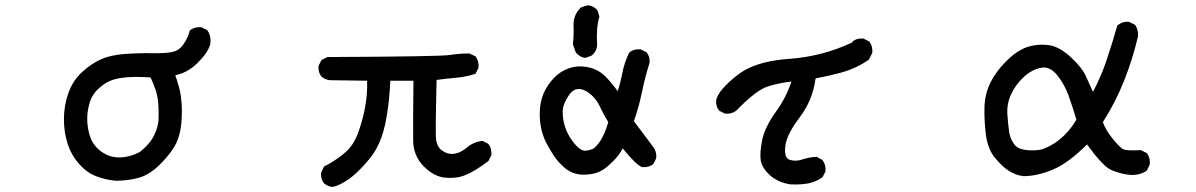

<svg xmlns="http://www.w3.org/2000/svg" viewBox="-20 -659 4540 729"><path d="M418.5 27.3Q380.4 23.4 345.7 10.3Q310.1 -2.9 280.3 -36.6Q250.5 -70.3 236.8 -113.3Q222.7 -156.2 222.7 -207Q222.7 -257.8 239.7 -305.7Q256.8 -354 292.5 -386.2Q327.6 -418 363.8 -434.1Q399.9 -450.2 454.1 -454.1Q507.8 -458 559.1 -457Q584.5 -456.5 603.5 -457.8Q622.6 -459 635.3 -461.9Q659.7 -467.3 675.8 -489.7Q692.9 -513.2 700.2 -541.5L700.7 -543.5L702.6 -544.9Q719.7 -557.6 743.7 -555.7H744.6L745.6 -555.2L765.1 -545.4L766.6 -544.4L767.6 -543.5Q782.7 -522 778.3 -490.2V-489.7L777.8 -489.3Q768.1 -457 728.5 -418.5Q691.9 -382.8 645.5 -373.5Q648.4 -365.2 650.9 -357.4Q653.3 -349.6 655.5 -342Q657.7 -334.5 660.2 -326.7Q667 -300.8 669.4 -267.1Q671.9 -233.4 668.5 -190.9Q666.5 -169.4 661.6 -150.4Q656.7 -131.3 648.9 -114.7Q632.8 -81.5 592.3 -39.6Q550.8 3.4 508.3 15.6Q466.8 27.3 418.9 27.3ZM511.2 -82Q530.8 -97.7 543.9 -113.3Q557.1 -128.9 564.9 -145Q573.2 -161.6 577.4 -177Q581.5 -192.4 582 -206.1Q582.5 -220.7 582.3 -235.4Q582 -250 581.1 -264.2Q579.1 -293 570.8 -317.4Q562.5 -340.8 551.8 -364.7Q528.8 -366.7 506.8 -366.9Q484.9 -367.2 463.9 -365.7Q420.4 -362.3 396 -351.1Q383.8 -345.7 372.1 -337.2Q360.4 -328.6 348.6 -317.4Q326.7 -294.9 318.4 -262.2Q309.6 -229 311.5 -195.8Q312.5 -179.2 315.7 -164.1Q318.8 -148.9 323.7 -135.7Q334 -109.9 353.5 -92.3Q373 -74.7 397.2 -66.7Q421.4 -58.6 451.7 -62.5Q466.3 -64.5 481.2 -69.3Q496.1 -74.2 511.2 -82Z M1241.7 50.8Q1232.9 49.8 1225.3 46.4Q1217.8 43 1210.9 37.6L1210.4 37.1Q1197.3 21.5 1199.2 -2.4V-3.4L1199.7 -4.4L1209.5 -24.9L1210.4 -26.9L1212.4 -27.8Q1250.5 -46.9 1285.6 -75.7Q1297.4 -85.4 1306.9 -96.4Q1316.4 -107.4 1324 -120.6Q1331.5 -133.8 1337.4 -148.4Q1339.4 -154.3 1341.6 -160.2Q1343.8 -166 1345.7 -171.9Q1347.7 -177.7 1349.4 -183.8Q1351.1 -189.9 1353 -196Q1355 -202.1 1356.4 -208.5Q1357.9 -214.8 1359.6 -221.2Q1361.3 -227.5 1362.8 -234.1Q1364.3 -240.7 1365.2 -247.1Q1375.5 -297.4 1374 -352.5L1232.4 -354.5H1231.9Q1214.4 -356.9 1201.2 -367.7L1200.7 -368.2Q1187.5 -383.8 1189.5 -407.7V-408.7L1189.9 -409.7L1199.7 -429.2L1200.7 -431.2L1202.1 -431.6L1202.6 -432.1L1222.2 -441.9L1223.1 -442.4H1224.6Q1436 -443.4 1553.5 -445.3Q1670.9 -447.3 1687.5 -450.2Q1699.2 -452.1 1711.4 -453.4Q1723.6 -454.6 1735.8 -455.3Q1748 -456.1 1760.7 -456.1H1762.2L1763.2 -455.6L1783.7 -445.8L1785.2 -445.3L1786.1 -443.8Q1798.8 -426.8 1796.9 -402.8V-401.9L1796.4 -400.9L1786.6 -381.3L1785.2 -378.9L1783.2 -378.4Q1771 -374 1758.3 -371.1Q1745.6 -368.2 1732.9 -366.2Q1720.2 -364.3 1707.5 -363.3Q1689.9 -361.8 1672.4 -359.9Q1654.8 -357.9 1637.7 -355.5Q1636.2 -297.4 1635.5 -254.6Q1634.8 -211.9 1634.5 -183.8Q1634.3 -155.8 1634.8 -142.1Q1635.3 -122.6 1641.1 -109.1Q1647 -95.7 1657.7 -87.9Q1680.2 -71.8 1704.1 -75.2Q1707.5 -75.7 1711.2 -76.4Q1714.8 -77.1 1718.3 -78.4Q1721.7 -79.6 1725.1 -81.1Q1728.5 -82.5 1731.7 -84.5Q1734.9 -86.4 1738.3 -88.4Q1741.7 -90.3 1744.9 -92.8Q1748 -95.2 1751.5 -98.1Q1776.9 -119.6 1810.1 -124H1811.5L1813 -123.5L1832.5 -113.8L1834 -112.8L1835 -111.8Q1847.7 -94.7 1845.7 -70.8V-69.8L1845.2 -68.8L1835.4 -49.3L1834.5 -47.9L1833.5 -46.9Q1808.1 -27.8 1786.6 -14.6Q1765.1 -1.5 1748 5.4Q1730.5 12.7 1710.9 15.1Q1691.4 17.6 1670.4 15.6Q1627.4 11.7 1588.4 -27.8Q1569.3 -47.4 1559.3 -71.3Q1549.3 -95.2 1548.8 -123.5Q1547.9 -176.8 1549.8 -352.5H1461.9Q1460.4 -311.5 1455.8 -271.2Q1451.2 -231 1443.4 -191.4Q1437.5 -163.6 1429 -139.2Q1420.4 -114.7 1408.7 -93.8Q1397 -72.8 1382.3 -55.2Q1373.5 -44.9 1365.5 -35.6Q1357.4 -26.4 1349.4 -18.3Q1341.3 -10.3 1333.7 -3.2Q1326.2 3.9 1319.1 9.8Q1312 15.6 1305.2 20.5Q1271 44.4 1243.7 50.8H1242.7Z M2185.1 3.9Q2147.9 0 2122.1 -23.4Q2097.2 -45.9 2082 -68.8Q2074.7 -80.6 2067.4 -92.8Q2060.1 -105 2053.2 -118.2Q2046.4 -131.8 2041.3 -147.2Q2036.1 -162.6 2033.2 -179.7Q2027.3 -213.4 2030.3 -247.6Q2033.2 -281.7 2046.4 -310.1Q2053.2 -324.2 2062.5 -337.6Q2071.8 -351.1 2083.5 -363.3Q2107.9 -388.7 2140.6 -399.9Q2173.3 -411.1 2210.9 -404.3Q2220.7 -402.3 2229.5 -399.4Q2238.3 -396.5 2246.3 -392.3Q2254.4 -388.2 2262 -382.8Q2269.5 -377.4 2276.4 -371.1Q2282.2 -365.2 2288.3 -358.6Q2294.4 -352.1 2300.5 -344.7Q2306.6 -337.4 2313 -329.3Q2319.3 -321.3 2325.2 -313Q2331.1 -330.1 2335.2 -346.7Q2339.4 -363.3 2342.8 -380.9Q2346.7 -401.9 2353.3 -421.4Q2359.9 -440.9 2368.7 -458.5L2369.6 -460L2370.6 -460.9Q2387.7 -473.6 2411.6 -471.7H2412.6L2413.6 -471.2L2433.1 -461.4L2434.6 -460.9L2435.1 -460Q2448.2 -444.3 2446.3 -420.4V-419.9L2445.8 -418.9Q2428.7 -364.7 2417 -307.6Q2411.1 -279.3 2403.6 -252Q2396 -224.6 2386.7 -199.2L2460.9 -100.1Q2473.6 -83 2471.7 -59.1V-58.1L2471.2 -57.1L2461.4 -37.6L2460.4 -36.1L2459.5 -35.2Q2442.4 -22.5 2418.5 -24.4H2418L2417.5 -24.9Q2397 -30.8 2344.2 -95.7Q2339.4 -86.4 2333.5 -77.6Q2327.6 -68.8 2320.3 -60.3Q2313 -51.8 2303.7 -43Q2272.5 -11.2 2245.1 -2.9Q2217.3 5.9 2185.1 3.9ZM2234.9 -95.7Q2257.3 -116.2 2269.5 -142.1Q2275.9 -154.8 2280.8 -168.2Q2285.6 -181.6 2289.6 -195.3Q2271.5 -224.1 2258.3 -253.4Q2254.9 -260.7 2251 -267.3Q2247.1 -273.9 2242.4 -280Q2237.8 -286.1 2232.4 -291.7Q2227.1 -297.4 2220.7 -302.2Q2209 -312 2198 -316.7Q2187 -321.3 2177.7 -321.3Q2168.5 -321.3 2160.4 -317.1Q2152.3 -313 2145 -304.2Q2137.7 -294.4 2131.8 -284.2Q2126 -273.9 2121.6 -262.7Q2113.3 -240.7 2118.2 -209Q2123 -176.8 2136.2 -151.4Q2149.4 -125.5 2169.4 -104.5Q2188 -85.4 2204.1 -86.9Q2212.9 -87.9 2220.7 -90.1Q2228.5 -92.3 2234.9 -95.7ZM2225.6 -447.8 2205.1 -439.9 2204.1 -439.5H2202.6Q2182.6 -440.4 2166.5 -460L2165.5 -460.9V-461.9L2155.8 -489.3L2155.3 -490.7V-491.7Q2159.2 -525.4 2157.7 -562.5Q2156.2 -602.1 2185.5 -630.4L2186.5 -631.3H2187.5L2208 -638.2L2209 -638.7H2210Q2220.7 -638.7 2230 -634.3Q2239.3 -629.9 2247.6 -621.1L2248.5 -620.1V-619.1L2255.4 -597.7L2256.3 -595.7L2255.4 -594.2Q2243.2 -553.2 2247.1 -488.8V-488.3V-487.8Q2246.1 -464.8 2227.5 -448.7L2226.6 -448.2Z M2980.5 41Q2956.5 37.1 2936.8 28.1Q2917 19 2902.3 5.4Q2872.6 -22.5 2868.2 -51.3Q2864.3 -79.1 2874 -127.9Q2884.3 -177.2 2926.8 -235.8Q2965.3 -289.1 2984.9 -349.6Q2960 -346.7 2937.5 -341.8Q2915 -336.9 2894.5 -330.6Q2850.1 -315.9 2775.9 -239.3L2775.4 -238.8L2774.9 -238.3Q2757.8 -225.6 2733.9 -227.5H2732.9L2731.9 -228L2712.4 -237.8L2710.9 -238.3L2710.4 -239.3Q2697.3 -254.9 2699.2 -278.8V-279.3V-279.8Q2709.5 -318.8 2778.3 -372.6Q2792 -383.8 2808.1 -392.8Q2824.2 -401.9 2842.8 -408.9Q2861.3 -416 2882.6 -421.4Q2903.8 -426.8 2927 -430.2Q2950.2 -433.6 2976.1 -435.5Q3101.6 -444.3 3215.3 -497.6L3216.3 -499.5L3216.8 -501L3217.8 -501.5Q3225.6 -508.3 3235.6 -511Q3245.6 -513.7 3257.3 -512.7H3258.3L3259.3 -512.2L3278.8 -502.4L3280.3 -501.5L3281.2 -500.5Q3293.9 -483.4 3292 -459.5V-458.5L3291.5 -457.5L3279.8 -434.1L3278.8 -432.6L3277.8 -431.6Q3231.9 -399.9 3179.2 -384.8Q3129.4 -371.1 3076.7 -361.3Q3065.9 -278.3 3015.6 -212.4Q2965.8 -147 2961.4 -101.6Q2957.5 -59.1 2978 -52.2Q3001 -45.4 3023.4 -52.7Q3048.8 -61.5 3078.6 -63.5H3080.6L3082 -63L3101.6 -52.2L3102.5 -51.3L3103.5 -50.3Q3116.2 -33.2 3114.3 -9.3V-8.3L3113.8 -7.3L3104 12.2L3103 13.7L3102.1 14.6Q3075.7 32.7 3044.9 38.1Q3034.7 39.6 3024.4 40.5Q3014.2 41.5 3003.2 41.5Q2992.2 41.5 2981 41Z M3865.2 9.8Q3835 5.9 3809.1 -11.2Q3796.4 -19.5 3783.7 -31.7Q3771 -43.9 3757.8 -59.6Q3731 -92.3 3723.6 -145.5Q3716.8 -197.8 3717.8 -249Q3718.3 -274.9 3723.9 -298.8Q3729.5 -322.8 3740 -344.2Q3750.5 -365.7 3766.1 -387Q3781.7 -408.2 3803.2 -429.2Q3816.9 -442.9 3830.8 -453.4Q3844.7 -463.9 3858.6 -471.2Q3872.6 -478.5 3886.2 -482.4Q3926.3 -493.2 3964.8 -487.3Q4003.4 -481 4046.9 -440.9Q4068.4 -420.9 4082.5 -402.6Q4096.7 -384.3 4104 -367.7Q4109.9 -354 4116.5 -339.6Q4123 -325.2 4129.9 -310.5Q4140.1 -329.6 4148.9 -348.6Q4157.7 -367.7 4165.5 -387Q4173.3 -406.2 4180.2 -426.8Q4202.6 -493.2 4221.7 -560.1L4222.2 -562L4223.6 -563Q4241.2 -578.1 4265.1 -576.2H4266.1L4267.1 -575.7L4287.6 -565.9L4289.1 -565.4L4290 -564Q4296.4 -555.2 4299.1 -544.7Q4301.8 -534.2 4300.8 -522V-521.5V-521Q4280.8 -434.6 4248 -352.5Q4215.8 -271 4167.5 -195.3Q4172.4 -181.2 4181.4 -165.5Q4190.4 -149.9 4203.6 -133.8Q4231.4 -99.1 4244.1 -92.8Q4256.3 -85.9 4310.1 -88.9H4312L4313 -88.4L4332.5 -78.6L4334 -77.6L4335 -76.7Q4347.7 -59.6 4345.7 -35.6V-34.7L4345.2 -33.7L4335.4 -13.2L4334.5 -11.7L4333.5 -10.7Q4306.2 7.8 4270.5 4.9Q4253.4 3.4 4236.1 -1Q4218.8 -5.4 4201.2 -12.7Q4167.5 -26.9 4107.4 -110.8Q4073.2 -76.7 4041.7 -53Q4010.3 -29.3 3981 -16.6Q3919.9 9.8 3866.2 9.8H3865.7ZM3951.7 -98.1Q3987.8 -113.3 4018.6 -143.1Q4028.3 -152.3 4037.1 -162.6Q4045.9 -172.9 4053.2 -183.3Q4060.5 -193.8 4066.9 -204.6Q4051.8 -255.9 4036.6 -297.9Q4033.2 -306.2 4029.8 -314.2Q4026.4 -322.3 4022.2 -330.3Q4018.1 -338.4 4013.4 -345.9Q4008.8 -353.5 4003.4 -360.8Q3998 -368.2 3992.7 -375Q3965.3 -408.7 3931.6 -401.4Q3914.1 -397.9 3897.7 -388.9Q3881.3 -379.9 3866.2 -365.7Q3851.1 -351.6 3839.1 -335.2Q3827.1 -318.8 3818.8 -300.3Q3814.5 -291 3811.5 -281.7Q3808.6 -272.5 3806.9 -263.2Q3805.2 -253.9 3804.7 -244.6Q3804.2 -235.4 3804.7 -226.1Q3807.6 -187 3811.5 -159.2Q3814.9 -132.3 3831.1 -110.8Q3845.7 -90.8 3887.2 -88.4Q3929.2 -85.9 3951.2 -98.1Z"/></svg>

Font: NaikaiFont
Style: SemiBold
Weight: 600
Version: Version 1.89